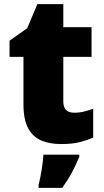

<svg xmlns="http://www.w3.org/2000/svg" viewBox="-20 -684 500 925"><path d="M337 -141Q363 -141 384.5 -146.5Q406 -152 429 -160V-21Q398 -8 363 1Q328 10 274 10Q220 10 179.5 -7Q139 -24 116 -65.5Q93 -107 93 -182V-410H26V-488L111 -548L160 -664H285V-553H421V-410H285V-195Q285 -141 337 -141ZM362 72Q345 112 327 146Q309 180 280 221H166V207Q174 175 181 132Q188 89 189 61H362Z"/></svg>

Font: Noto Sans Black
Style: Regular
Weight: 900
Designer: Monotype Design Team
Foundry: Monotype Imaging Inc.
Version: Version 2.007